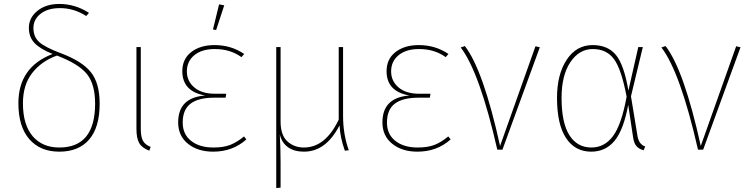

<svg xmlns="http://www.w3.org/2000/svg" viewBox="-20 -757 3787 971"><path d="M280 -11Q461 -11 461 -233Q461 -331 419.5 -382.5Q378 -434 268 -476Q190 -448 143 -388Q96 -328 96 -235Q96 -126 145 -68.5Q194 -11 280 -11ZM290 -487Q396 -447 440 -391.5Q484 -336 484 -233Q484 -113 431 -51.5Q378 10 280 10Q183 10 128 -53.5Q73 -117 73 -235Q73 -418 246 -484Q182 -510 154 -540Q126 -570 126 -616Q126 -667 169 -702Q212 -737 280 -737Q360 -737 430 -692L416 -676Q354 -716 283 -716Q222 -716 185.5 -687.5Q149 -659 149 -615Q149 -571 178 -544.5Q207 -518 290 -487Z M692 -519V-106Q692 -65 703 -45Q714 -25 742 -14L735 5Q698 -9 684 -33.5Q670 -58 670 -106V-519Z M1065 -529Q1149 -529 1215 -484L1201 -468Q1145 -509 1066 -509Q1001 -509 963 -478Q925 -447 925 -396Q925 -347 962.5 -315Q1000 -283 1066 -283H1124L1121 -263H1064Q984 -263 944 -233Q904 -203 904 -137Q904 -78 946.5 -44.5Q989 -11 1059 -11Q1111 -11 1145 -24.5Q1179 -38 1214 -67L1226 -52Q1157 10 1058 10Q980 10 930.5 -30Q881 -70 881 -138Q881 -264 1018 -274Q902 -294 902 -397Q902 -459 947.5 -494Q993 -529 1065 -529ZM1114 -730 1073 -605 1057 -608 1088 -735Z M1744 3 1724 5Q1701 -58 1697 -123Q1629 10 1517 10Q1468 10 1436.5 -12.5Q1405 -35 1395 -77Q1399 -2 1399 64V192L1377 194V-519H1399V-142Q1399 -74 1433 -42.5Q1467 -11 1517 -11Q1626 -11 1693 -152V-519H1715V-170Q1715 -78 1744 3Z M2098 -529Q2182 -529 2248 -484L2234 -468Q2178 -509 2099 -509Q2034 -509 1996 -478Q1958 -447 1958 -396Q1958 -347 1995.5 -315Q2033 -283 2099 -283H2157L2154 -263H2097Q2017 -263 1977 -233Q1937 -203 1937 -137Q1937 -78 1979.5 -44.5Q2022 -11 2092 -11Q2144 -11 2178 -24.5Q2212 -38 2247 -67L2259 -52Q2190 10 2091 10Q2013 10 1963.5 -30Q1914 -70 1914 -138Q1914 -264 2051 -274Q1935 -294 1935 -397Q1935 -459 1980.5 -494Q2026 -529 2098 -529Z M2310 -517 2331 -524Q2424 -404 2509 -19L2688 -523L2710 -518L2521 0H2495Q2406 -391 2310 -517Z M2978 -509Q2909 -509 2864.5 -442.5Q2820 -376 2820 -262Q2820 -136 2859.5 -73.5Q2899 -11 2971 -11Q3037 -11 3080 -68.5Q3123 -126 3149 -268Q3123 -406 3085.5 -457.5Q3048 -509 2978 -509ZM2977 -529Q3054 -529 3095 -479Q3136 -429 3158 -299L3208 -519H3231L3171 -270L3204 -69Q3211 -27 3243 -16L3235 3Q3213 -3 3200 -16.5Q3187 -30 3182 -61L3157 -227Q3134 -101 3088.5 -45.5Q3043 10 2970 10Q2888 10 2842.5 -59Q2797 -128 2797 -262Q2797 -381 2846 -455Q2895 -529 2977 -529Z M3325 -517 3346 -524Q3439 -404 3524 -19L3703 -523L3725 -518L3536 0H3510Q3421 -391 3325 -517Z"/></svg>

Font: FiraSans
Style: Regular
Weight: 150
Designer: Carrois Corporate & Edenspiekermann AG
Foundry: Carrois Corporate GbR & Edenspiekermann AG
Version: Version 3.106;PS 003.106;hotconv 1.0.70;makeotf.lib2.5.58329